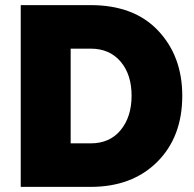

<svg xmlns="http://www.w3.org/2000/svg" viewBox="-20 -730 756 750"><path d="M61 0V-710H334Q504 -710 598 -610Q692 -510 692 -356Q692 -195 594 -97.5Q496 0 334 0ZM334 -540H256V-170H334Q409 -170 451.5 -222Q494 -274 494 -356Q494 -439 451 -489.5Q408 -540 334 -540Z"/></svg>

Font: Raleway-v4020 Black
Style: Regular
Weight: 900
Designer: Matt McInerney, Pablo Impallari, Rodrigo Fuenzalida
Foundry: Matt McInerney, Pablo Impallari, Rodrigo Fuenzalida
Version: Version 4.020;PS 004.020;hotconv 1.0.88;makeotf.lib2.5.64775